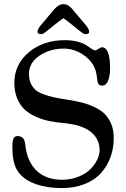

<svg xmlns="http://www.w3.org/2000/svg" viewBox="-20 -910 621 947"><path d="M246.1 -785.2Q238.3 -778.8 228.3 -770.8Q218.3 -762.7 212.9 -758.3Q207.5 -753.9 201.4 -749.5Q195.3 -745.1 190.9 -743.4Q186.5 -741.7 182.6 -741.7Q165 -741.7 165 -753.9Q165 -764.6 178.2 -781.7L243.7 -859.9Q269 -889.6 292.5 -889.6Q315.4 -889.6 333.5 -868.7L400.4 -789.6Q419.9 -767.1 419.9 -753.9Q419.9 -741.7 402.3 -741.7Q398.4 -741.7 394 -743.4Q389.6 -745.1 383.5 -749.5Q377.4 -753.9 372.1 -758.3Q366.7 -762.7 356.7 -770.8Q346.7 -778.8 338.9 -785.2Q310.1 -808.6 292.5 -820.3Q274.9 -808.6 246.1 -785.2ZM104 -200.2Q112.8 -113.8 159.9 -68.6Q207 -23.4 286.1 -23.4Q328.6 -23.4 365 -37.6Q401.4 -51.8 423.8 -73.7Q446.3 -95.7 458.7 -120.6Q471.2 -145.5 471.2 -168.9Q471.2 -225.6 427 -260.3Q382.8 -294.9 293 -303.2Q252.4 -306.6 219.7 -313.7Q187 -320.8 154.5 -335.4Q122.1 -350.1 100.1 -371.1Q78.1 -392.1 64.5 -425.3Q50.8 -458.5 50.8 -501.5Q50.8 -591.8 121.8 -651.9Q192.9 -711.9 300.8 -711.9Q335.4 -711.9 363.8 -704.1Q392.1 -696.3 406 -686.8Q419.9 -677.2 431.4 -669.4Q442.9 -661.6 448.2 -661.6Q455.1 -661.6 466.1 -669.2Q477.1 -676.8 482.9 -676.8Q522.9 -676.8 522.9 -571.8Q522.9 -536.6 513.4 -512.2Q503.9 -487.8 483.9 -487.8Q476.6 -487.8 471.7 -490.2Q466.8 -492.7 464.1 -499Q461.4 -505.4 460.4 -510.3Q459.5 -515.1 458.3 -526.4Q457 -537.6 456.1 -543Q450.7 -576.2 431.2 -602.1Q408.2 -632.8 370.8 -651.6Q333.5 -670.4 295.9 -670.4Q226.6 -670.4 174.8 -635.5Q123 -600.6 123 -546.4Q123 -519.5 131.3 -500.2Q139.6 -481 153.6 -468Q167.5 -455.1 193.1 -445.6Q218.8 -436 245.4 -430.2Q272 -424.3 314 -418Q354 -411.6 384.3 -404.1Q414.6 -396.5 445.6 -382.1Q476.6 -367.7 496.3 -348.1Q516.1 -328.6 528.6 -298.3Q541 -268.1 541 -229Q541 -179.7 525.4 -136Q509.8 -92.3 479.2 -57.6Q448.7 -22.9 398.9 -2.7Q349.1 17.6 286.1 17.6Q205.6 17.6 146.2 -5.9Q86.9 -29.3 61 -76.7Q41 -115.2 41 -184.6Q41 -215.3 46.9 -227.1Q52.7 -238.8 66.9 -238.8Q100.1 -238.8 104 -200.2Z"/></svg>

Font: Cooper*
Style: Regular
Weight: 400
Designer: Owen Earl
Foundry: indestructible type*
Version: Version 0.001